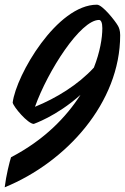

<svg xmlns="http://www.w3.org/2000/svg" viewBox="-31 -722 532 818"><path d="M-11 76C251 -31 481 -284 481 -572C481 -592 476 -605 471 -613C461 -631 406 -702 382 -702C212 -702 38 -403 23 -285C26 -267 88 -194 113 -194C111 -194 208 -225 312 -318C251 -223 158 -126 16 -52C10 -34 -5 26 -11 76ZM118 -267C173 -421 312 -637 391 -637C399 -637 405 -626 405 -602C405 -560 395 -500 369 -434C302 -361 209 -304 118 -267Z"/></svg>

Font: Yesteryear
Style: Regular
Weight: 400
Designer: Astigmatic (AOETI)
Foundry: Astigmatic (AOETI)
Version: Version 1.000